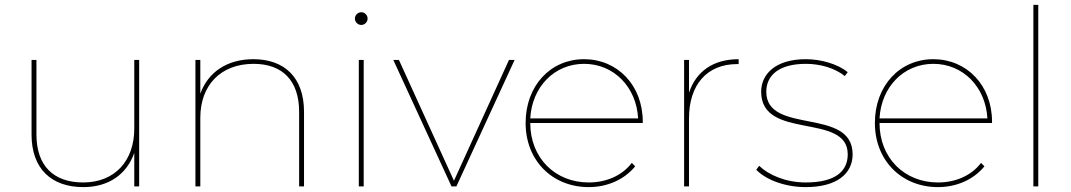

<svg xmlns="http://www.w3.org/2000/svg" viewBox="-20 -762 4380 785"><path d="M321 3C426 3 499 -51 529 -137V0H549V-517H529V-236C529 -105 450 -16 320 -16C199 -16 129 -84 129 -212V-517H109V-212C109 -72 190 3 321 3Z M1016 -520C906 -520 830 -465 799 -379V-517H779V0H799V-281C799 -412 881 -501 1017 -501C1134 -501 1203 -433 1203 -305V0H1223V-305C1223 -445 1143 -520 1016 -520Z M1467 0V-517H1447V0ZM1457 -660C1471 -660 1483 -672 1483 -686C1483 -700 1471 -712 1457 -712C1443 -712 1431 -700 1431 -686C1431 -672 1443 -660 1457 -660Z M2084 -517H2061L1836 -23L1611 -517H1588L1826 0H1846Z M2148 -278C2155 -406 2246 -501 2368 -501C2490 -501 2582 -406 2589 -278ZM2387 3C2461 3 2531 -26 2577 -82L2563 -96C2522 -42 2456 -16 2387 -16C2250 -16 2148 -116 2148 -259H2608V-264C2608 -414 2504 -520 2368 -520C2231 -520 2129 -412 2129 -259C2129 -106 2238 3 2387 3Z M2797 -278C2797 -415 2870 -500 2994 -500H3000V-520C2896 -520 2826 -470 2797 -383V-517H2777V0H2797Z M3274 3C3403 3 3466 -53 3466 -131C3466 -326 3113 -209 3113 -387C3113 -451 3161 -501 3275 -501C3333 -501 3393 -484 3434 -451L3446 -467C3407 -499 3339 -520 3275 -520C3147 -520 3092 -456 3092 -387C3092 -186 3446 -304 3446 -131C3446 -63 3397 -16 3274 -16C3191 -16 3121 -48 3084 -84L3072 -68C3111 -27 3190 3 3274 3Z M3576 -278C3583 -406 3674 -501 3796 -501C3918 -501 4010 -406 4017 -278ZM3815 3C3889 3 3959 -26 4005 -82L3991 -96C3950 -42 3884 -16 3815 -16C3678 -16 3576 -116 3576 -259H4036V-264C4036 -414 3932 -520 3796 -520C3659 -520 3557 -412 3557 -259C3557 -106 3666 3 3815 3Z M4225 0V-742H4205V0Z"/></svg>

Font: Montserrat-Alt1 Thin
Style: Regular
Weight: 100
Designer: Differentunic
Foundry: Differentunic
Version: Version 7.222